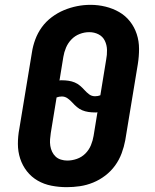

<svg xmlns="http://www.w3.org/2000/svg" viewBox="-20 -766 640 794"><path d="M256 8Q224 8 193 2Q162 -4 136 -19Q110 -34 91.5 -57.5Q73 -81 63.5 -110Q54 -139 54 -171Q54 -203 60 -234L112 -549Q116 -576 126 -603Q136 -630 153 -653.5Q170 -677 194 -695Q218 -713 244.5 -724Q271 -735 298.5 -740.5Q326 -746 354 -746Q386 -746 416.5 -738.5Q447 -731 473 -716Q499 -701 517.5 -677.5Q536 -654 545.5 -625Q555 -596 555 -564Q555 -532 550 -501L498 -186Q493 -159 483 -132Q473 -105 456 -81.5Q439 -58 415.5 -40Q392 -22 365 -11Q338 0 310.5 4Q283 8 256 8ZM373 -368Q379 -368 384.5 -369Q390 -370 395 -372L419 -519Q423 -539 422.5 -559.5Q422 -580 413.5 -597.5Q405 -615 387.5 -624Q370 -633 349 -633Q329 -633 309.5 -625.5Q290 -618 275.5 -603Q261 -588 253 -569Q245 -550 242 -531L226 -433Q228 -434 230.5 -434Q233 -434 236 -434Q250 -434 263.5 -432Q277 -430 289 -425Q301 -420 311 -411.5Q321 -403 329.5 -393.5Q338 -384 348.5 -376Q359 -368 373 -368ZM258 -102Q278 -102 298 -109Q318 -116 333 -131Q348 -146 356 -165.5Q364 -185 367 -204L383 -302Q381 -301 378.5 -301Q376 -301 373 -301Q359 -301 345.5 -303Q332 -305 320 -310Q308 -315 298 -323.5Q288 -332 279.5 -341.5Q271 -351 260 -359Q249 -367 236 -367Q230 -367 224.5 -366Q219 -365 214 -363L190 -216Q188 -203 187 -189.5Q186 -176 188 -163Q190 -150 195.5 -138.5Q201 -127 210 -118.5Q219 -110 232 -106Q245 -102 258 -102Z"/></svg>

Font: Iosevka Slab XBdExObl
Style: Regular
Weight: 800
Width: 7
Italic angle: -9°
Monospace: yes
Designer: Belleve Invis
Foundry: Belleve Invis
Version: Version 11.1.0; ttfautohint (v1.8.3)